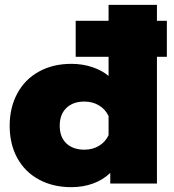

<svg xmlns="http://www.w3.org/2000/svg" viewBox="-20 -759 720 794"><path d="M20 -239Q20 -314 51.5 -372.5Q83 -431 141 -463Q199 -495 275 -495Q321 -495 361.5 -481.5Q402 -468 429 -445V-524H293V-673H429V-739H629V-673H670V-524H629V0H436V-44Q406 -15 364.5 0Q323 15 275 15Q199 15 141 -16.5Q83 -48 51.5 -105.5Q20 -163 20 -239ZM429 -200V-279Q416 -307 389.5 -323Q363 -339 329 -339Q282 -339 254.5 -312.5Q227 -286 227 -239Q227 -192 254.5 -166Q282 -140 329 -140Q363 -140 389.5 -156Q416 -172 429 -200Z"/></svg>

Font: Prompt ExtraBold
Style: Regular
Weight: 800
Designer: Katatrad Team
Foundry: CadsonDemak
Version: Version 1.000